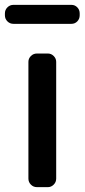

<svg xmlns="http://www.w3.org/2000/svg" viewBox="-30 -770 348 790"><path d="M122.1 0Q107.4 0 97.2 -10.3Q86.9 -20.5 86.9 -35.2V-515.6Q86.9 -529.3 97.2 -539.6Q107.4 -549.8 122.1 -549.8H167Q180.7 -549.8 190.9 -539.6Q201.2 -529.3 201.2 -515.6V-35.2Q201.2 -20.5 190.9 -10.3Q180.7 0 167 0ZM25.4 -671.9Q10.7 -671.9 0.5 -682.1Q-9.8 -692.4 -9.8 -707V-714.8Q-9.8 -729.5 0.5 -739.7Q10.7 -750 25.4 -750H263.7Q278.3 -750 288.1 -739.7Q297.9 -729.5 297.9 -714.8V-707Q297.9 -692.4 288.1 -682.1Q278.3 -671.9 263.7 -671.9Z"/></svg>

Font: Gen Jyuu GothicL Medium
Style: Regular
Weight: 500
Designer: [Source Han Sans]
Ryoko NISHIZUKA  (kana & ideographs); Paul D. Hunt (Latin, Greek & Cyrillic); Wenlong ZHANG  (bopomofo
Version: Version 1.002.20150607